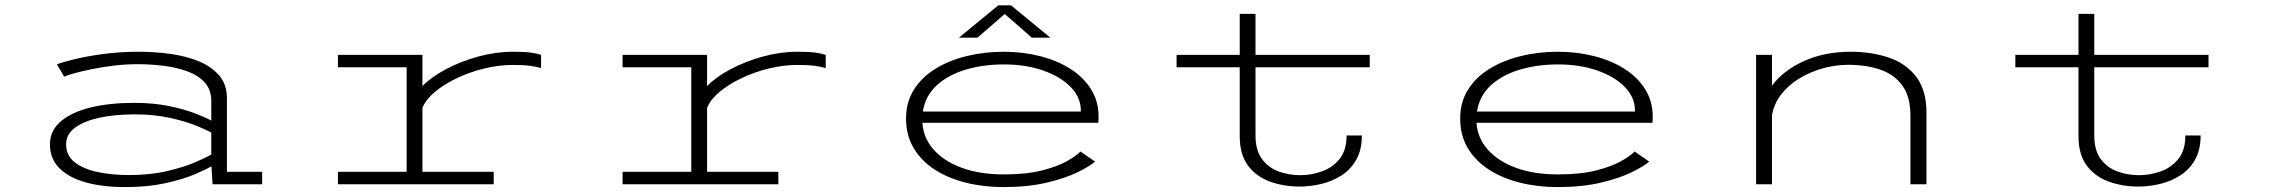

<svg xmlns="http://www.w3.org/2000/svg" viewBox="-20 -712 8782 742"><path d="M463 11Q376.5 11 311.2 -7.2Q246 -25.5 209.5 -62Q173 -98.5 173 -154Q173 -207.5 215.2 -243.2Q257.5 -279 330.8 -296.8Q404 -314.5 498 -314.5Q573 -314.5 632.5 -302.2Q692 -290 733.5 -274Q775 -258 796.5 -246V-321.5Q796.5 -366 770.8 -393.8Q745 -421.5 702.8 -436.8Q660.5 -452 610.2 -458Q560 -464 511 -464Q467 -464 421.2 -458.5Q375.5 -453 335 -444.8Q294.5 -436.5 266 -428.5Q237.5 -420.5 228 -415.5L200 -463.5Q219 -471 265.2 -482.5Q311.5 -494 376.8 -503Q442 -512 517.5 -512Q576.5 -512 636.5 -504Q696.5 -496 746.2 -476Q796 -456 826.5 -421Q857 -386 857 -332V-48H993V0H801.5L797 -69.5Q778.5 -58 733.5 -38.8Q688.5 -19.5 620 -4.2Q551.5 11 463 11ZM478.5 -35.5Q561.5 -35.5 627.5 -51.2Q693.5 -67 737 -86Q780.5 -105 796.5 -115V-199.5Q776.5 -211 734.5 -227.8Q692.5 -244.5 633 -257.2Q573.5 -270 500.5 -270Q422.5 -270 362.8 -256.8Q303 -243.5 269.2 -218Q235.5 -192.5 235.5 -154.5Q235.5 -110.5 269.2 -84.5Q303 -58.5 358.2 -47Q413.5 -35.5 478.5 -35.5Z M1286 0V-48H1551.5V-452H1286V-500H1612.5V-379.5Q1647.5 -415 1704.2 -445Q1761 -475 1828.2 -493.5Q1895.5 -512 1962 -512Q2007 -512 2030.8 -508.8Q2054.5 -505.5 2071 -500V-449Q2054 -454 2029.8 -457.5Q2005.5 -461 1961 -461Q1908 -461 1852.2 -447.5Q1796.5 -434 1746.8 -410.5Q1697 -387 1661.2 -357.2Q1625.5 -327.5 1612.5 -295V-48H1888V0Z M2386 0V-48H2651.5V-452H2386V-500H2712.5V-379.5Q2747.5 -415 2804.2 -445Q2861 -475 2928.2 -493.5Q2995.5 -512 3062 -512Q3107 -512 3130.8 -508.8Q3154.5 -505.5 3171 -500V-449Q3154 -454 3129.8 -457.5Q3105.5 -461 3061 -461Q3008 -461 2952.2 -447.5Q2896.5 -434 2846.8 -410.5Q2797 -387 2761.2 -357.2Q2725.5 -327.5 2712.5 -295V-48H2988V0Z M3858 11Q3781 11 3712.8 -6Q3644.5 -23 3592.5 -56.5Q3540.5 -90 3511 -139.5Q3481.5 -189 3481.5 -254Q3481.5 -317.5 3512 -365.8Q3542.5 -414 3595.5 -446.5Q3648.5 -479 3716.5 -495.5Q3784.5 -512 3859 -512Q3933.5 -512 3999.8 -495Q4066 -478 4116.8 -445.8Q4167.5 -413.5 4196.5 -367Q4225.5 -320.5 4225.5 -262Q4225.5 -256 4225.2 -249Q4225 -242 4224.5 -237.5H3544.5Q3548.5 -178.5 3588.5 -133.5Q3628.5 -88.5 3697.8 -63.2Q3767 -38 3859.5 -38Q3946 -38 4006.2 -53.2Q4066.5 -68.5 4103.2 -89.2Q4140 -110 4155.5 -126.5L4212 -87.5Q4191.5 -69.5 4144 -46.2Q4096.5 -23 4024.5 -6Q3952.5 11 3858 11ZM3860 -463Q3779.5 -463 3711.8 -442.8Q3644 -422.5 3600 -382.2Q3556 -342 3546.5 -281H4157V-285Q4157 -335 4118.2 -375.2Q4079.5 -415.5 4012.2 -439.2Q3945 -463 3860 -463ZM3686 -566.5 3838 -691.5H3887L4039 -566.5H3967.5L3863 -658L3757.5 -566.5Z M4771 -186V-452H4527V-500H4771V-658.5H4832V-500H5273.5V-452H4832V-189Q4832 -131.5 4856.8 -97.8Q4881.5 -64 4921.2 -49.5Q4961 -35 5005 -35Q5047 -35 5088.2 -49.5Q5129.5 -64 5156.8 -97.5Q5184 -131 5184 -188.5H5243Q5243 -133 5221.5 -95Q5200 -57 5164.5 -34.2Q5129 -11.5 5086.5 -1.2Q5044 9 5002 9Q4942.5 9 4889.8 -9.5Q4837 -28 4804 -70.8Q4771 -113.5 4771 -186Z M5999.5 11Q5922.5 11 5854.2 -6Q5786 -23 5734 -56.5Q5682 -90 5652.5 -139.5Q5623 -189 5623 -254Q5623 -317.5 5653.5 -365.8Q5684 -414 5737 -446.5Q5790 -479 5858 -495.5Q5926 -512 6000.5 -512Q6075 -512 6141.2 -495Q6207.5 -478 6258.2 -445.8Q6309 -413.5 6338 -367Q6367 -320.5 6367 -262Q6367 -256 6366.8 -249Q6366.5 -242 6366 -237.5H5686Q5690 -178.5 5730 -133.5Q5770 -88.5 5839.2 -63.2Q5908.5 -38 6001 -38Q6087.5 -38 6147.8 -53.2Q6208 -68.5 6244.8 -89.2Q6281.5 -110 6297 -126.5L6353.5 -87.5Q6333 -69.5 6285.5 -46.2Q6238 -23 6166 -6Q6094 11 5999.5 11ZM6001.5 -463Q5921 -463 5853.2 -442.8Q5785.5 -422.5 5741.5 -382.2Q5697.5 -342 5688 -281H6298.5V-285Q6298.5 -335 6259.8 -375.2Q6221 -415.5 6153.8 -439.2Q6086.5 -463 6001.5 -463Z M6766.5 0V-500H6828V-381Q6872 -440 6951.5 -476Q7031 -512 7132 -512Q7213.5 -512 7280 -489.2Q7346.5 -466.5 7385.8 -414.8Q7425 -363 7425 -275.5V0H7363V-265Q7363 -338 7332 -381Q7301 -424 7246.8 -442.8Q7192.5 -461.5 7122.5 -461.5Q7073.5 -461.5 7024.8 -448Q6976 -434.5 6934.2 -409.2Q6892.5 -384 6864.2 -348Q6836 -312 6828 -267V0Z M8012.5 -186V-452H7768.5V-500H8012.5V-658.5H8073.5V-500H8515V-452H8073.5V-189Q8073.5 -131.5 8098.2 -97.8Q8123 -64 8162.8 -49.5Q8202.5 -35 8246.5 -35Q8288.5 -35 8329.8 -49.5Q8371 -64 8398.2 -97.5Q8425.5 -131 8425.5 -188.5H8484.5Q8484.5 -133 8463 -95Q8441.5 -57 8406 -34.2Q8370.5 -11.5 8328 -1.2Q8285.5 9 8243.5 9Q8184 9 8131.2 -9.5Q8078.5 -28 8045.5 -70.8Q8012.5 -113.5 8012.5 -186Z"/></svg>

Font: Trispace Expanded ExtraLight
Style: Regular
Weight: 200
Width: 7
Designer: Tyler Finck
Foundry: Etcetera Type Company
Version: Version 1.210; ttfautohint (v1.8.3)